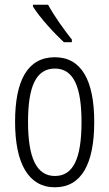

<svg xmlns="http://www.w3.org/2000/svg" viewBox="-20 -836 464 815"><path d="M184 -816H120V-808C149 -761 212 -693 251 -657H285V-668C252 -710 212 -765 184 -816ZM380 -318C380 -494 326 -593 213 -593C98 -593 44 -496 44 -319C44 -142 101 -41 213 -41C326 -41 380 -141 380 -318ZM99 -319C99 -467 132 -545 213 -545C294 -545 326 -464 326 -318C326 -163 291 -89 213 -89C134 -89 99 -168 99 -319Z"/></svg>

Font: Noto Sans Tamil UI ExtraCondensed Light
Style: Regular
Weight: 300
Width: 2
Designer: Jelle Bosma - Monotype Design Team
Foundry: Monotype Imaging Inc.
Version: Version 2.004